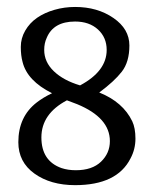

<svg xmlns="http://www.w3.org/2000/svg" viewBox="-20 -519 440 552"><path d="M265.3 -253.1Q333.7 -225.5 360.2 -170.4Q369.4 -151 369.4 -120.4Q369.4 -89.8 355.1 -63.3Q316.3 13.3 195.9 13.3Q125.5 13.3 79.1 -19.9Q32.7 -53.1 32.7 -110.2Q32.7 -183.7 85.7 -224.5Q104.1 -238.8 129.6 -251Q58.2 -286.7 44.9 -340.8Q39.8 -359.2 39.8 -384.2Q39.8 -409.2 52.6 -431.1Q65.3 -453.1 86.7 -467.9Q108.2 -482.7 136.7 -490.8Q165.3 -499 195.9 -499Q260.2 -499 306.1 -467.3Q352 -435.7 352 -388.3Q352 -340.8 330.1 -312.8Q308.2 -284.7 265.3 -253.1ZM172.4 -230.6Q99 -191.8 99 -124Q99 -56.1 157.1 -35.7Q175.5 -29.6 198 -29.6Q244.9 -29.6 270.4 -54.1Q295.9 -78.6 295.9 -113.3Q295.9 -180.6 202 -219.4ZM210.2 -273.5Q286.7 -314.3 286.7 -375.5Q286.7 -411.2 261.7 -434.2Q236.7 -457.1 195.9 -457.1Q133.7 -457.1 114.3 -410.2Q107.1 -394.9 107.1 -375.5Q107.1 -340.8 134.7 -314.3Q162.2 -287.8 210.2 -273.5Z"/></svg>

Font: Suravaram
Style: Regular
Weight: 400
Designer: Purushoth Kumar Guthula
Foundry: SiliconAndhra, USA.
Version: Version 1.0.4; ttfautohint (v1.2.42-39fb)